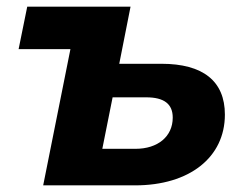

<svg xmlns="http://www.w3.org/2000/svg" viewBox="-20 -558 733 578"><path d="M466 -366H339L373 -538H62L36 -410H192L110 0H387C550 0 657 -84 657 -213C657 -314 591 -366 466 -366ZM388 -110H288L319 -265H420C474 -265 500 -245 500 -204C500 -147 455 -110 388 -110Z"/></svg>

Font: AWKNG-Font
Style: Bold Italic
Weight: 700
Italic angle: -11.3°
Designer: Awakening Church
Foundry: Awakening Church
Version: Version 1.700;PS 001.700;hotconv 1.0.88;makeotf.lib2.5.64775